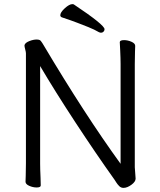

<svg xmlns="http://www.w3.org/2000/svg" viewBox="-20 -900 778 933"><path d="M564 -657Q562 -687 562 -695Q562 -705 583 -705Q601 -705 619 -697Q637 -689 637 -677Q637 -661 636 -649L635 -588V-87L637 -60L639 -32Q639 -17 618.5 -2Q598 13 580 13Q568 13 559.5 4.5Q551 -4 545 -13.5Q539 -23 537 -26Q445 -155 346 -306Q247 -457 175 -579V-105Q175 -79 177 -37L178 1Q178 11 158 11Q140 11 122 3Q104 -5 104 -17Q104 -33 105 -45L106 -106V-641Q106 -647 102.5 -660Q99 -673 99 -678Q99 -682 100 -683Q104 -693 123 -700.5Q142 -708 159 -708Q165 -708 168 -707Q174 -706 178 -701.5Q182 -697 185.5 -691Q189 -685 191 -682Q392 -344 566 -104V-589Q566 -615 564 -657ZM471 -741Q466 -741 460 -744Q440 -756 409 -768.5Q378 -781 356.5 -789Q335 -797 324 -801L280 -816Q273 -819 273 -826Q273 -840 295 -860Q317 -880 332 -880Q336 -880 338 -879Q488 -779 488 -758Q488 -751 483 -746Q478 -741 471 -741Z"/></svg>

Font: Fusion Kai T
Style: Regular
Weight: 400
Designer: Fontworks Inc.
Version: Version 24.134;May 13, 2024